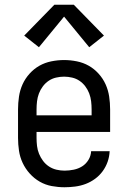

<svg xmlns="http://www.w3.org/2000/svg" viewBox="-20 -781 540 809"><path d="M252 8Q225 8 198 3Q171 -2 147.5 -15.5Q124 -29 105.5 -49.5Q87 -70 75.5 -94.5Q64 -119 60 -146Q56 -173 56 -200V-320Q56 -347 60 -374Q64 -401 75 -425.5Q86 -450 104.5 -470.5Q123 -491 146 -504Q169 -517 196 -522.5Q223 -528 250 -528Q277 -528 304 -522.5Q331 -517 354 -504Q377 -491 395.5 -470.5Q414 -450 425 -425.5Q436 -401 440 -374Q444 -347 444 -320V-225H134V-200Q134 -183 136 -166Q138 -149 144.5 -133Q151 -117 161.5 -103Q172 -89 186.5 -79.5Q201 -70 218 -66Q235 -62 252 -62Q271 -62 290.5 -66Q310 -70 326 -80Q342 -90 352.5 -107Q363 -124 364 -144H442Q441 -121 433.5 -99.5Q426 -78 412.5 -59.5Q399 -41 380.5 -27.5Q362 -14 341 -6Q320 2 297 5Q274 8 252 8ZM366 -295V-320Q366 -337 364 -354Q362 -371 356 -387Q350 -403 339.5 -417Q329 -431 315 -440.5Q301 -450 284 -454Q267 -458 250 -458Q233 -458 216 -454Q199 -450 185 -440.5Q171 -431 160.5 -417Q150 -403 144 -387Q138 -371 136 -354Q134 -337 134 -320V-295ZM144 -582 82 -631 209 -761H291L418 -631L356 -582L250 -711Z"/></svg>

Font: Iosevka SS04
Style: Regular
Weight: 400
Monospace: yes
Designer: Belleve Invis
Foundry: Belleve Invis
Version: Version 19.0.0; ttfautohint (v1.8.4)